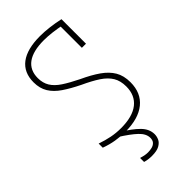

<svg xmlns="http://www.w3.org/2000/svg" viewBox="-287 -822 1124 1124"><g transform="rotate(-45 275.0 -260.0)"><path d="M248 10Q209 10 169.5 3.5Q130 -3 89 -18V-52Q130 -38 167.5 -30.5Q205 -23 246 -23Q341 -23 390.5 -62Q440 -101 440 -174Q440 -221 420.5 -253.5Q401 -286 361 -312.5Q321 -339 260 -367Q201 -396 159 -424.5Q117 -453 95 -489Q73 -525 73 -575Q73 -656 128.5 -698Q184 -740 291 -740Q327 -740 368 -735Q409 -730 450 -721V-518H416V-708L434 -690Q395 -698 358.5 -702.5Q322 -707 290 -707Q200 -707 154 -673.5Q108 -640 108 -575Q108 -534 126.5 -504Q145 -474 183 -449Q221 -424 278 -396Q343 -366 386.5 -335.5Q430 -305 452.5 -267Q475 -229 475 -174Q475 -86 416 -38Q357 10 248 10ZM259 220Q244 220 229 218Q214 216 201 212V179Q213 183 228 186Q243 189 257 189Q274 189 290 185Q306 181 316.5 170Q327 159 327 138Q327 104 293 72Q259 40 195 0L225 -12Q289 26 324.5 62Q360 98 360 141Q360 159 352 177Q344 195 322 207.5Q300 220 259 220Z"/></g></svg>

Font: M PLUS Code Latin SemiExpanded ExtraLight
Style: Regular
Weight: 250
Width: 6
Designer: Coji Morishita
Foundry: UNDERFOREST DESIGN
Version: Version 1.002; ttfautohint (v1.8.3)